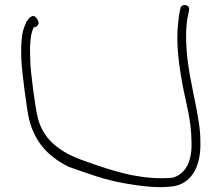

<svg xmlns="http://www.w3.org/2000/svg" viewBox="-20 -731 858 780"><path d="M66 -539C66 -523 66 -505 67 -484C69 -440 89 -284 98 -247C119 -165 164 -100 260 -53C333 -28 400 -1 488 14C556 26 628 35 689 25C764 10 797 -63 794 -155C794 -182 792 -209 787 -237C775 -319 752 -403 742 -488C735 -546 732 -624 745 -673L748 -690C753 -713 717 -719 713 -697L709 -679C707 -667 705 -651 703 -631C695 -553 707 -469 719 -400C733 -321 758 -244 758 -154C761 -80 736 -24 681 -9C623 -4 570 -9 518 -19C440 -35 378 -58 310 -82C201 -122 150 -182 133 -255C124 -288 103 -444 103 -485C102 -505 102 -523 102 -539C104 -572 105 -594 117 -620C127 -620 133 -626 136 -633C140 -643 128 -660 122 -664C112 -670 101 -661 96 -654C93 -649 85 -642 85 -636C70 -605 68 -579 66 -539Z"/></svg>

Font: Stray Cat
Style: UltExt
Weight: 400
Version: Version 1.0